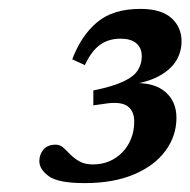

<svg xmlns="http://www.w3.org/2000/svg" viewBox="-20 -712 428 432"><path d="M190 -475V-508.5Q234.5 -517.5 258 -528.8Q281.5 -540 290.2 -554.2Q299 -568.5 299 -585Q299 -604.5 286.5 -614.8Q274 -625 251.5 -625Q224 -625 204.8 -611Q185.5 -597 171 -565.5L142.5 -578.5Q163 -632.5 198.8 -662.2Q234.5 -692 296 -692Q342.5 -692 365.5 -671.5Q388.5 -651 388.5 -619Q388.5 -596.5 377.5 -577.2Q366.5 -558 343 -543.8Q319.5 -529.5 281.5 -522.5L284 -525Q328.5 -526 352.8 -504.5Q377 -483 377 -447Q377 -406 352.2 -372.5Q327.5 -339 281.2 -319.5Q235 -300 170.5 -300Q111 -300 89.8 -315.5Q68.5 -331 68.5 -349.5Q68.5 -364.5 77.8 -375.5Q87 -386.5 105.5 -386.5Q115 -386.5 122.5 -379.8Q130 -373 138.5 -364.2Q147 -355.5 159 -348.8Q171 -342 189 -342Q209 -342 226 -349.2Q243 -356.5 255.5 -369.5Q268 -382.5 275 -400Q282 -417.5 282 -438.5Q282 -463.5 265.5 -474Q249 -484.5 212 -478Z"/></svg>

Font: Newsreader SemiBold
Style: Italic
Weight: 600
Italic angle: -17°
Designer: Hugues Gentile
Foundry: Production Type
Version: Version 1.003